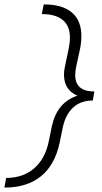

<svg xmlns="http://www.w3.org/2000/svg" viewBox="-54 -731 464 873"><path d="M288 -390Q288 -315 375 -315L368 -274Q314 -274 279.5 -243Q245 -212 232 -154L217 -81Q195 20 131.5 71Q68 122 -34 122L-26 78Q50 78 100 35.5Q150 -7 167 -85L182 -158Q206 -266 298 -296Q237 -322 237 -391Q237 -412 243 -437L258 -508Q264 -537 264 -560Q264 -613 231.5 -640Q199 -667 136 -667L145 -711Q229 -711 272.5 -674.5Q316 -638 316 -567Q316 -536 309 -504L293 -431Q288 -406 288 -390Z"/></svg>

Font: Ysabeau Semilight
Style: Italic
Weight: 300
Italic angle: -12°
Designer: Christian Thalmann (Catharsis Fonts)
Version: Version 0.003